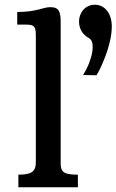

<svg xmlns="http://www.w3.org/2000/svg" viewBox="-20 -796 495 816"><path d="M333 -477.1 390.1 -476.1C402.8 -495.1 455.1 -599.1 455.1 -683.6C455.1 -737.3 426.8 -775.9 382.8 -775.9C343.8 -775.9 315.9 -744.1 315.9 -703.6C315.9 -676.3 329.6 -648.9 358.4 -633.8C387.2 -618.7 374.5 -543.5 333 -477.1ZM58.1 0H311V-53.7C245.6 -53.7 237.8 -67.4 237.8 -106V-703.1C237.8 -743.2 231.9 -765.6 194.8 -765.6C160.6 -765.6 138.2 -745.1 53.2 -745.1V-691.4H92.8C131.8 -691.4 132.3 -677.2 132.3 -634.8V-106C132.3 -67.4 114.7 -53.7 58.1 -53.7Z"/></svg>

Font: Arbutus Slab
Style: Regular
Weight: 400
Designer: Karolina Lach
Foundry: Karolina Lach
Version: Version 1.001